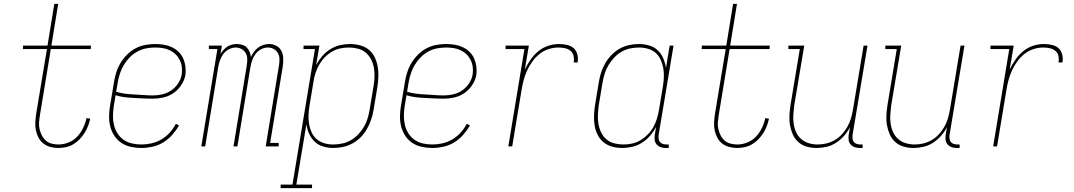

<svg xmlns="http://www.w3.org/2000/svg" viewBox="-20 -755 5540 990"><path d="M282 8Q261 8 241 3Q221 -2 205 -14Q189 -26 179.5 -43.5Q170 -61 165.5 -81Q161 -101 162 -122.5Q163 -144 166 -165L222 -502H98L99 -520H225L260 -735H280L245 -520H449L448 -502H242L186 -162Q183 -144 181.5 -125.5Q180 -107 184 -89.5Q188 -72 196 -56.5Q204 -41 216.5 -30Q229 -19 246.5 -14.5Q264 -10 282 -10Q308 -10 334 -20.5Q360 -31 378.5 -51Q397 -71 409 -96Q421 -121 426 -146L445 -143Q441 -124 434 -105.5Q427 -87 416 -69.5Q405 -52 390.5 -37Q376 -22 358.5 -11.5Q341 -1 321 3.5Q301 8 282 8Z M709 8Q681 8 654 2Q627 -4 605.5 -18.5Q584 -33 569.5 -55Q555 -77 548.5 -103Q542 -129 542.5 -157Q543 -185 548 -213L568 -333Q572 -358 580 -383Q588 -408 602 -431Q616 -454 635.5 -473.5Q655 -493 678.5 -505.5Q702 -518 728 -523Q754 -528 780 -528Q802 -528 824 -524.5Q846 -521 865.5 -512Q885 -503 900.5 -488Q916 -473 924.5 -454Q933 -435 936 -413Q939 -391 936 -368Q931 -341 914.5 -316Q898 -291 873.5 -274.5Q849 -258 821 -252Q793 -246 765 -246Q741 -246 717.5 -247.5Q694 -249 669.5 -250Q645 -251 621.5 -254Q598 -257 576 -264L567 -210Q563 -185 562.5 -160Q562 -135 567.5 -111.5Q573 -88 585.5 -68Q598 -48 617 -34.5Q636 -21 660 -15.5Q684 -10 709 -10Q735 -10 761.5 -16Q788 -22 812 -36Q836 -50 855 -71Q874 -92 887 -117L903 -108Q888 -82 867.5 -59Q847 -36 821.5 -20.5Q796 -5 766.5 1.5Q737 8 709 8ZM769 -263Q792 -263 816.5 -268.5Q841 -274 862.5 -288.5Q884 -303 898.5 -325Q913 -347 917 -371Q920 -391 917.5 -410Q915 -429 906.5 -446Q898 -463 885 -475.5Q872 -488 855 -496Q838 -504 819 -507Q800 -510 780 -510Q757 -510 733.5 -505.5Q710 -501 688 -489Q666 -477 648.5 -459Q631 -441 618.5 -420Q606 -399 598.5 -376Q591 -353 587 -330L579 -282Q601 -275 624.5 -272Q648 -269 672.5 -268Q697 -267 720.5 -265Q744 -263 769 -263Z M1018 0 1101 -502H1057V-520H1124L1117 -477Q1124 -488 1133 -498Q1142 -508 1153 -515Q1164 -522 1176.5 -525Q1189 -528 1202 -528Q1216 -528 1230 -523.5Q1244 -519 1253 -509.5Q1262 -500 1267 -487.5Q1272 -475 1274 -461Q1280 -475 1289 -487.5Q1298 -500 1311 -509.5Q1324 -519 1338.5 -523.5Q1353 -528 1368 -528Q1388 -528 1405.5 -518.5Q1423 -509 1431.5 -491.5Q1440 -474 1440.5 -453Q1441 -432 1438 -412L1373 -18H1417V0H1350L1418 -415Q1421 -432 1421 -449Q1421 -466 1413.5 -480Q1406 -494 1392 -502Q1378 -510 1361 -510Q1343 -510 1326 -501Q1309 -492 1297.5 -476.5Q1286 -461 1280 -443.5Q1274 -426 1271 -408L1204 0H1184L1252 -415Q1255 -432 1255 -449Q1255 -466 1247.5 -480Q1240 -494 1226 -502Q1212 -510 1195 -510Q1178 -510 1160.5 -501Q1143 -492 1131.5 -476.5Q1120 -461 1114 -443.5Q1108 -426 1105 -408L1038 0Z M1427 215V197H1488L1604 -502H1545V-520H1627L1610 -420Q1623 -444 1641.5 -465.5Q1660 -487 1683.5 -501.5Q1707 -516 1733 -522Q1759 -528 1785 -528Q1812 -528 1837.5 -521Q1863 -514 1882 -498.5Q1901 -483 1912 -460Q1923 -437 1927.5 -412Q1932 -387 1931 -360.5Q1930 -334 1926 -307L1906 -187Q1902 -162 1893.5 -137.5Q1885 -113 1872 -90Q1859 -67 1840.5 -48Q1822 -29 1798.5 -16Q1775 -3 1749.5 2.5Q1724 8 1699 8Q1672 8 1646.5 0.5Q1621 -7 1603 -24Q1585 -41 1574 -65Q1563 -89 1560 -115L1508 197H1589V215ZM1698 -10Q1721 -10 1744.5 -15Q1768 -20 1789 -32Q1810 -44 1827 -62Q1844 -80 1856.5 -101Q1869 -122 1875.5 -144.5Q1882 -167 1886 -190L1906 -310Q1910 -334 1911 -358Q1912 -382 1908 -405Q1904 -428 1893.5 -448.5Q1883 -469 1866 -483.5Q1849 -498 1826 -504Q1803 -510 1779 -510Q1756 -510 1733 -505Q1710 -500 1689.5 -487.5Q1669 -475 1652.5 -457.5Q1636 -440 1624.5 -419Q1613 -398 1606 -376Q1599 -354 1596 -331L1576 -211Q1572 -187 1571 -163Q1570 -139 1573.5 -116.5Q1577 -94 1586.5 -73Q1596 -52 1613 -37.5Q1630 -23 1652 -16.5Q1674 -10 1698 -10Z M2209 8Q2181 8 2154 2Q2127 -4 2105.5 -18.5Q2084 -33 2069.5 -55Q2055 -77 2048.5 -103Q2042 -129 2042.5 -157Q2043 -185 2048 -213L2068 -333Q2072 -358 2080 -383Q2088 -408 2102 -431Q2116 -454 2135.5 -473.5Q2155 -493 2178.5 -505.5Q2202 -518 2228 -523Q2254 -528 2280 -528Q2302 -528 2324 -524.5Q2346 -521 2365.5 -512Q2385 -503 2400.5 -488Q2416 -473 2424.5 -454Q2433 -435 2436 -413Q2439 -391 2436 -368Q2431 -341 2414.5 -316Q2398 -291 2373.5 -274.5Q2349 -258 2321 -252Q2293 -246 2265 -246Q2241 -246 2217.5 -247.5Q2194 -249 2169.5 -250Q2145 -251 2121.5 -254Q2098 -257 2076 -264L2067 -210Q2063 -185 2062.5 -160Q2062 -135 2067.5 -111.5Q2073 -88 2085.5 -68Q2098 -48 2117 -34.5Q2136 -21 2160 -15.5Q2184 -10 2209 -10Q2235 -10 2261.5 -16Q2288 -22 2312 -36Q2336 -50 2355 -71Q2374 -92 2387 -117L2403 -108Q2388 -82 2367.5 -59Q2347 -36 2321.5 -20.5Q2296 -5 2266.5 1.5Q2237 8 2209 8ZM2269 -263Q2292 -263 2316.5 -268.5Q2341 -274 2362.5 -288.5Q2384 -303 2398.5 -325Q2413 -347 2417 -371Q2420 -391 2417.5 -410Q2415 -429 2406.5 -446Q2398 -463 2385 -475.5Q2372 -488 2355 -496Q2338 -504 2319 -507Q2300 -510 2280 -510Q2257 -510 2233.5 -505.5Q2210 -501 2188 -489Q2166 -477 2148.5 -459Q2131 -441 2118.5 -420Q2106 -399 2098.5 -376Q2091 -353 2087 -330L2079 -282Q2101 -275 2124.5 -272Q2148 -269 2172.5 -268Q2197 -267 2220.5 -265Q2244 -263 2269 -263Z M2601 0 2684 -502H2587V-520H2707L2686 -396Q2699 -423 2716 -447.5Q2733 -472 2756 -491Q2779 -510 2807 -519Q2835 -528 2862 -528Q2883 -528 2903.5 -523.5Q2924 -519 2938 -506.5Q2952 -494 2957 -474Q2962 -454 2958 -433H2938Q2941 -450 2937.5 -466.5Q2934 -483 2921.5 -493Q2909 -503 2892.5 -506.5Q2876 -510 2859 -510Q2834 -510 2808 -501.5Q2782 -493 2761 -476Q2740 -459 2724 -436.5Q2708 -414 2697 -389.5Q2686 -365 2679.5 -339.5Q2673 -314 2669 -289L2621 0Z M3188 8Q3161 8 3136 1Q3111 -6 3092 -21.5Q3073 -37 3061.5 -60Q3050 -83 3046 -108Q3042 -133 3043 -159.5Q3044 -186 3048 -213L3068 -333Q3072 -358 3080 -382.5Q3088 -407 3101.5 -430Q3115 -453 3133.5 -472Q3152 -491 3175 -504Q3198 -517 3223.5 -522.5Q3249 -528 3274 -528Q3301 -528 3327 -520.5Q3353 -513 3371 -496Q3389 -479 3399.5 -455Q3410 -431 3414 -405L3433 -520H3453L3376 -59Q3375 -49 3376 -39.5Q3377 -30 3382.5 -23Q3388 -16 3397.5 -13Q3407 -10 3416 -10H3428V8H3413Q3400 8 3387.5 4Q3375 0 3366.5 -9.5Q3358 -19 3356 -32Q3354 -45 3356 -59L3363 -100Q3350 -76 3331.5 -54.5Q3313 -33 3289.5 -18.5Q3266 -4 3240 2Q3214 8 3188 8ZM3194 -10Q3217 -10 3240 -15Q3263 -20 3283.5 -32.5Q3304 -45 3321 -62.5Q3338 -80 3349.5 -101Q3361 -122 3367.5 -144Q3374 -166 3378 -189L3398 -309Q3402 -333 3403 -357Q3404 -381 3400 -403.5Q3396 -426 3386.5 -447Q3377 -468 3360.5 -482.5Q3344 -497 3321.5 -503.5Q3299 -510 3275 -510Q3252 -510 3228.5 -505Q3205 -500 3184.5 -488Q3164 -476 3147 -458Q3130 -440 3117.5 -419Q3105 -398 3098 -375.5Q3091 -353 3087 -330L3067 -210Q3064 -186 3063 -162Q3062 -138 3066 -115Q3070 -92 3080 -71.5Q3090 -51 3107 -36.5Q3124 -22 3147 -16Q3170 -10 3194 -10Z M3782 8Q3761 8 3741 3Q3721 -2 3705 -14Q3689 -26 3679.5 -43.5Q3670 -61 3665.5 -81Q3661 -101 3662 -122.5Q3663 -144 3666 -165L3722 -502H3598L3599 -520H3725L3760 -735H3780L3745 -520H3949L3948 -502H3742L3686 -162Q3683 -144 3681.5 -125.5Q3680 -107 3684 -89.5Q3688 -72 3696 -56.5Q3704 -41 3716.5 -30Q3729 -19 3746.5 -14.5Q3764 -10 3782 -10Q3808 -10 3834 -20.5Q3860 -31 3878.5 -51Q3897 -71 3909 -96Q3921 -121 3926 -146L3945 -143Q3941 -124 3934 -105.5Q3927 -87 3916 -69.5Q3905 -52 3890.5 -37Q3876 -22 3858.5 -11.5Q3841 -1 3821 3.5Q3801 8 3782 8Z M4190 8Q4164 8 4139.5 1Q4115 -6 4096.5 -22.5Q4078 -39 4068 -61.5Q4058 -84 4053.5 -109Q4049 -134 4050.5 -160.5Q4052 -187 4056 -213L4104 -502H4045V-520H4127L4075 -210Q4072 -186 4070.5 -162.5Q4069 -139 4072.5 -116Q4076 -93 4085.5 -72.5Q4095 -52 4112 -37.5Q4129 -23 4151 -16.5Q4173 -10 4197 -10Q4219 -10 4241.5 -15.5Q4264 -21 4284.5 -33Q4305 -45 4321.5 -63Q4338 -81 4349.5 -101.5Q4361 -122 4367.5 -144Q4374 -166 4378 -189L4433 -520H4453L4376 -59Q4375 -49 4376 -39.5Q4377 -30 4382.5 -23Q4388 -16 4397.5 -13Q4407 -10 4416 -10H4428V8H4413Q4400 8 4387.5 4Q4375 0 4366.5 -9.5Q4358 -19 4356 -32Q4354 -45 4356 -59L4363 -100Q4351 -76 4332.5 -55Q4314 -34 4291 -19Q4268 -4 4242 2Q4216 8 4190 8Z M4690 8Q4664 8 4639.5 1Q4615 -6 4596.5 -22.5Q4578 -39 4568 -61.5Q4558 -84 4553.5 -109Q4549 -134 4550.5 -160.5Q4552 -187 4556 -213L4604 -502H4545V-520H4627L4575 -210Q4572 -186 4570.5 -162.5Q4569 -139 4572.5 -116Q4576 -93 4585.5 -72.5Q4595 -52 4612 -37.5Q4629 -23 4651 -16.5Q4673 -10 4697 -10Q4719 -10 4741.5 -15.5Q4764 -21 4784.5 -33Q4805 -45 4821.5 -63Q4838 -81 4849.5 -101.5Q4861 -122 4867.5 -144Q4874 -166 4878 -189L4933 -520H4953L4876 -59Q4875 -49 4876 -39.5Q4877 -30 4882.5 -23Q4888 -16 4897.5 -13Q4907 -10 4916 -10H4928V8H4913Q4900 8 4887.5 4Q4875 0 4866.5 -9.5Q4858 -19 4856 -32Q4854 -45 4856 -59L4863 -100Q4851 -76 4832.5 -55Q4814 -34 4791 -19Q4768 -4 4742 2Q4716 8 4690 8Z M5101 0 5184 -502H5087V-520H5207L5186 -396Q5199 -423 5216 -447.5Q5233 -472 5256 -491Q5279 -510 5307 -519Q5335 -528 5362 -528Q5383 -528 5403.5 -523.5Q5424 -519 5438 -506.5Q5452 -494 5457 -474Q5462 -454 5458 -433H5438Q5441 -450 5437.5 -466.5Q5434 -483 5421.5 -493Q5409 -503 5392.5 -506.5Q5376 -510 5359 -510Q5334 -510 5308 -501.5Q5282 -493 5261 -476Q5240 -459 5224 -436.5Q5208 -414 5197 -389.5Q5186 -365 5179.5 -339.5Q5173 -314 5169 -289L5121 0Z"/></svg>

Font: Iosevka Curly Slab Thin
Style: Italic
Weight: 100
Italic angle: -9°
Monospace: yes
Designer: Belleve Invis
Foundry: Belleve Invis
Version: Version 22.1.2; ttfautohint (v1.8.4)